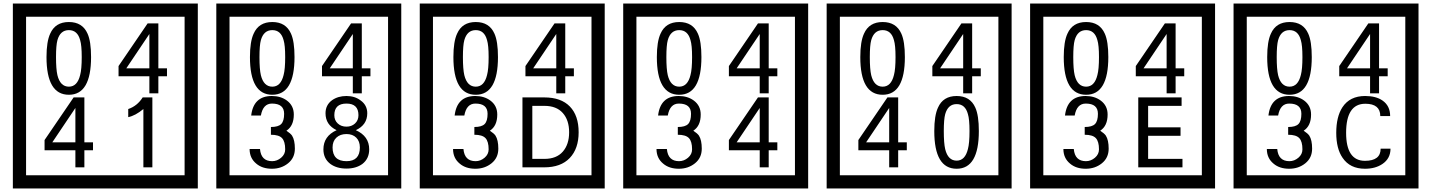

<svg xmlns="http://www.w3.org/2000/svg" viewBox="-20 -980 8125 1090"><path d="M1103 90H53V-960H1103ZM1028 15V-885H128V15ZM497 -656Q497 -442 371 -442Q244 -442 244 -656Q244 -744 265 -789Q294 -855 371 -855Q448 -855 477 -789Q497 -745 497 -656ZM444 -656Q444 -723 435 -752Q420 -809 371 -809Q322 -809 306 -752Q298 -723 298 -656Q298 -587 306 -553Q322 -488 371 -488Q419 -488 435 -554Q444 -587 444 -656ZM928 -547H879V-450H828V-547H653V-605L818 -847H879V-592H928ZM828 -592V-787L697 -592ZM508 -127H459V-30H408V-127H233V-185L398 -427H459V-172H508ZM408 -172V-367L277 -172ZM845 -30H794V-361Q748 -323 708 -315V-361Q759 -378 790 -427H845Z M2258 90H1208V-960H2258ZM2183 15V-885H1283V15ZM1652 -656Q1652 -442 1526 -442Q1399 -442 1399 -656Q1399 -744 1420 -789Q1449 -855 1526 -855Q1603 -855 1632 -789Q1652 -745 1652 -656ZM1599 -656Q1599 -723 1590 -752Q1575 -809 1526 -809Q1477 -809 1461 -752Q1453 -723 1453 -656Q1453 -587 1461 -553Q1477 -488 1526 -488Q1574 -488 1590 -554Q1599 -587 1599 -656ZM2083 -547H2034V-450H1983V-547H1808V-605L1973 -847H2034V-592H2083ZM1983 -592V-787L1852 -592ZM1654 -136Q1654 -84 1615.5 -53Q1577 -22 1524 -22Q1469 -22 1435 -51Q1397 -82 1397 -134H1456Q1462 -65 1525 -65Q1553 -65 1576 -84.5Q1599 -104 1599 -132Q1599 -177 1581 -196Q1563 -215 1518 -215V-259Q1560 -259 1576.5 -276Q1593 -293 1593 -334Q1593 -392 1524 -392Q1473 -392 1461 -324H1406Q1419 -435 1523 -435Q1574 -435 1609 -409Q1648 -380 1648 -330Q1648 -265 1606 -238Q1630 -222 1638 -210Q1654 -185 1654 -136ZM2076 -132Q2076 -79 2037 -49Q2001 -23 1947 -23Q1892 -23 1856 -49Q1816 -79 1816 -132Q1816 -207 1891 -241Q1828 -271 1828 -337Q1828 -384 1865 -411Q1899 -435 1947 -435Q1994 -435 2027 -410Q2065 -383 2065 -337Q2065 -271 2000 -241Q2076 -207 2076 -132ZM2015 -326Q2015 -392 1947 -392Q1878 -392 1878 -326Q1878 -297 1897.5 -279Q1917 -261 1947 -261Q1976 -261 1995.5 -279Q2015 -297 2015 -326ZM2023 -143Q2023 -178 2002.5 -198.5Q1982 -219 1947 -219Q1911 -219 1889.5 -198.5Q1868 -178 1868 -143Q1868 -65 1947 -65Q2023 -65 2023 -143Z M3413 90H2363V-960H3413ZM3338 15V-885H2438V15ZM2807 -656Q2807 -442 2681 -442Q2554 -442 2554 -656Q2554 -744 2575 -789Q2604 -855 2681 -855Q2758 -855 2787 -789Q2807 -745 2807 -656ZM2754 -656Q2754 -723 2745 -752Q2730 -809 2681 -809Q2632 -809 2616 -752Q2608 -723 2608 -656Q2608 -587 2616 -553Q2632 -488 2681 -488Q2729 -488 2745 -554Q2754 -587 2754 -656ZM3238 -547H3189V-450H3138V-547H2963V-605L3128 -847H3189V-592H3238ZM3138 -592V-787L3007 -592ZM2809 -136Q2809 -84 2770.5 -53Q2732 -22 2679 -22Q2624 -22 2590 -51Q2552 -82 2552 -134H2611Q2617 -65 2680 -65Q2708 -65 2731 -84.5Q2754 -104 2754 -132Q2754 -177 2736 -196Q2718 -215 2673 -215V-259Q2715 -259 2731.5 -276Q2748 -293 2748 -334Q2748 -392 2679 -392Q2628 -392 2616 -324H2561Q2574 -435 2678 -435Q2729 -435 2764 -409Q2803 -380 2803 -330Q2803 -265 2761 -238Q2785 -222 2793 -210Q2809 -185 2809 -136ZM3265 -229Q3265 -136 3214.5 -83Q3164 -30 3070 -30H2946V-427H3070Q3165 -427 3215 -375.5Q3265 -324 3265 -229ZM3211 -229Q3211 -298 3175 -338.5Q3139 -379 3071 -379H3002V-78H3071Q3139 -78 3175 -119Q3211 -160 3211 -229Z M4568 90H3518V-960H4568ZM4493 15V-885H3593V15ZM3962 -656Q3962 -442 3836 -442Q3709 -442 3709 -656Q3709 -744 3730 -789Q3759 -855 3836 -855Q3913 -855 3942 -789Q3962 -745 3962 -656ZM3909 -656Q3909 -723 3900 -752Q3885 -809 3836 -809Q3787 -809 3771 -752Q3763 -723 3763 -656Q3763 -587 3771 -553Q3787 -488 3836 -488Q3884 -488 3900 -554Q3909 -587 3909 -656ZM4393 -547H4344V-450H4293V-547H4118V-605L4283 -847H4344V-592H4393ZM4293 -592V-787L4162 -592ZM3964 -136Q3964 -84 3925.5 -53Q3887 -22 3834 -22Q3779 -22 3745 -51Q3707 -82 3707 -134H3766Q3772 -65 3835 -65Q3863 -65 3886 -84.5Q3909 -104 3909 -132Q3909 -177 3891 -196Q3873 -215 3828 -215V-259Q3870 -259 3886.5 -276Q3903 -293 3903 -334Q3903 -392 3834 -392Q3783 -392 3771 -324H3716Q3729 -435 3833 -435Q3884 -435 3919 -409Q3958 -380 3958 -330Q3958 -265 3916 -238Q3940 -222 3948 -210Q3964 -185 3964 -136ZM4393 -127H4344V-30H4293V-127H4118V-185L4283 -427H4344V-172H4393ZM4293 -172V-367L4162 -172Z M5723 90H4673V-960H5723ZM5648 15V-885H4748V15ZM5117 -656Q5117 -442 4991 -442Q4864 -442 4864 -656Q4864 -744 4885 -789Q4914 -855 4991 -855Q5068 -855 5097 -789Q5117 -745 5117 -656ZM5064 -656Q5064 -723 5055 -752Q5040 -809 4991 -809Q4942 -809 4926 -752Q4918 -723 4918 -656Q4918 -587 4926 -553Q4942 -488 4991 -488Q5039 -488 5055 -554Q5064 -587 5064 -656ZM5548 -547H5499V-450H5448V-547H5273V-605L5438 -847H5499V-592H5548ZM5448 -592V-787L5317 -592ZM5128 -127H5079V-30H5028V-127H4853V-185L5018 -427H5079V-172H5128ZM5028 -172V-367L4897 -172ZM5537 -236Q5537 -22 5411 -22Q5284 -22 5284 -236Q5284 -324 5305 -369Q5334 -435 5411 -435Q5488 -435 5517 -369Q5537 -325 5537 -236ZM5484 -236Q5484 -303 5475 -332Q5460 -389 5411 -389Q5362 -389 5346 -332Q5338 -303 5338 -236Q5338 -167 5346 -133Q5362 -68 5411 -68Q5459 -68 5475 -134Q5484 -167 5484 -236Z M6878 90H5828V-960H6878ZM6803 15V-885H5903V15ZM6272 -656Q6272 -442 6146 -442Q6019 -442 6019 -656Q6019 -744 6040 -789Q6069 -855 6146 -855Q6223 -855 6252 -789Q6272 -745 6272 -656ZM6219 -656Q6219 -723 6210 -752Q6195 -809 6146 -809Q6097 -809 6081 -752Q6073 -723 6073 -656Q6073 -587 6081 -553Q6097 -488 6146 -488Q6194 -488 6210 -554Q6219 -587 6219 -656ZM6703 -547H6654V-450H6603V-547H6428V-605L6593 -847H6654V-592H6703ZM6603 -592V-787L6472 -592ZM6274 -136Q6274 -84 6235.5 -53Q6197 -22 6144 -22Q6089 -22 6055 -51Q6017 -82 6017 -134H6076Q6082 -65 6145 -65Q6173 -65 6196 -84.5Q6219 -104 6219 -132Q6219 -177 6201 -196Q6183 -215 6138 -215V-259Q6180 -259 6196.5 -276Q6213 -293 6213 -334Q6213 -392 6144 -392Q6093 -392 6081 -324H6026Q6039 -435 6143 -435Q6194 -435 6229 -409Q6268 -380 6268 -330Q6268 -265 6226 -238Q6250 -222 6258 -210Q6274 -185 6274 -136ZM6693 -30H6442V-427H6688V-379H6498V-257H6682V-209H6498V-78H6693Z M8033 90H6983V-960H8033ZM7958 15V-885H7058V15ZM7427 -656Q7427 -442 7301 -442Q7174 -442 7174 -656Q7174 -744 7195 -789Q7224 -855 7301 -855Q7378 -855 7407 -789Q7427 -745 7427 -656ZM7374 -656Q7374 -723 7365 -752Q7350 -809 7301 -809Q7252 -809 7236 -752Q7228 -723 7228 -656Q7228 -587 7236 -553Q7252 -488 7301 -488Q7349 -488 7365 -554Q7374 -587 7374 -656ZM7858 -547H7809V-450H7758V-547H7583V-605L7748 -847H7809V-592H7858ZM7758 -592V-787L7627 -592ZM7429 -136Q7429 -84 7390.5 -53Q7352 -22 7299 -22Q7244 -22 7210 -51Q7172 -82 7172 -134H7231Q7237 -65 7300 -65Q7328 -65 7351 -84.5Q7374 -104 7374 -132Q7374 -177 7356 -196Q7338 -215 7293 -215V-259Q7335 -259 7351.5 -276Q7368 -293 7368 -334Q7368 -392 7299 -392Q7248 -392 7236 -324H7181Q7194 -435 7298 -435Q7349 -435 7384 -409Q7423 -380 7423 -330Q7423 -265 7381 -238Q7405 -222 7413 -210Q7429 -185 7429 -136ZM7874 -136Q7874 -80 7828 -49Q7788 -22 7729 -22Q7644 -22 7602 -84Q7566 -136 7566 -226Q7566 -317 7601 -371Q7643 -435 7730 -435Q7792 -435 7829 -409Q7872 -379 7872 -321H7816Q7816 -391 7731 -391Q7622 -391 7622 -226Q7622 -67 7729 -67Q7818 -67 7818 -136Z"/></svg>

Font: Unicode BMP Fallback SIL
Style: Regular
Weight: 400
Foundry: NRSI, SIL International
Version: Version 5.1 Based on Unicode 5.1